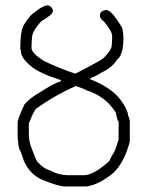

<svg xmlns="http://www.w3.org/2000/svg" viewBox="-20 -688 528 702"><path d="M155.8 -668.5Q173.3 -662.1 173.3 -647Q173.3 -634.8 130.4 -609.9Q97.2 -573.2 97.2 -551.3Q95.2 -533.7 95.2 -512.2Q95.2 -494.1 140.1 -465.3Q197.3 -438 255.4 -418.5Q342.8 -463.4 358.9 -475.6Q388.2 -506.3 388.2 -520.5Q390.1 -534.7 390.1 -555.7Q390.1 -573.7 360.8 -608.4Q345.2 -619.6 345.2 -631.8Q345.2 -647.5 366.7 -651.4H368.7Q388.7 -651.4 427.2 -585Q431.2 -565.4 431.2 -549.8Q431.2 -485.8 407.7 -469.7Q388.7 -439.5 351.1 -422.9Q331.1 -409.2 315.9 -404.8Q315.9 -400.9 308.1 -400.9V-398.9Q374 -373.5 409.7 -336.4Q436.5 -306.2 446.8 -275.9Q446.8 -269.5 454.6 -248.5V-170.4Q434.6 -94.2 394 -55.2Q338.9 -11.2 296.4 -6.3H218.3Q192.9 -6.3 132.3 -31.7Q90.3 -50.3 67.9 -98.1Q55.2 -138.7 50.3 -143.1Q44.4 -167 44.4 -205.6V-238.8Q44.4 -252.9 69.8 -307.1Q94.2 -333 122.6 -348.1Q175.3 -383.3 202.6 -391.1V-395Q118.2 -422.4 91.3 -447.8Q56.2 -476.6 56.2 -502.4Q54.2 -505.9 54.2 -512.2Q54.2 -576.7 67.9 -598.1Q90.8 -634.8 106.9 -643.1Q137.2 -668.5 155.8 -668.5ZM85.4 -238.8V-199.7Q85.4 -171.4 95.2 -147Q108.9 -108.9 116.7 -96.2Q141.1 -69.8 163.6 -64.9Q195.3 -47.4 230 -47.4H286.6Q322.8 -47.4 380.4 -100.1Q380.4 -103 392.1 -123.5Q401.4 -135.3 413.6 -178.2V-242.7Q407.7 -250.5 403.8 -275.9Q366.2 -335.9 296.4 -357.9Q293.9 -360.8 257.3 -373.5Q179.7 -339.4 110.8 -289.6Q97.7 -269.5 87.4 -240.7Q85.4 -240.7 85.4 -238.8Z"/></svg>

Font: CEF Fonts CJK
Style: Regular
Weight: 400
Designer: PartyBoss (派对大魔王)
Version: Release 2.25